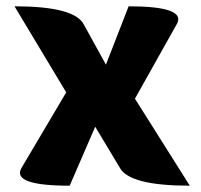

<svg xmlns="http://www.w3.org/2000/svg" viewBox="-20 -589 638 609"><path d="M201 0Q16 0 48 -56L190 -296L26 -569Q217 -569 246 -511L316 -384L388 -569Q572 -569 541 -513L408 -276L582 0Q391 0 360 -57L282 -187L201 0Z"/></svg>

Font: Swei Half Moon CJK SC
Style: Black
Weight: 900
Version: Version 2.071